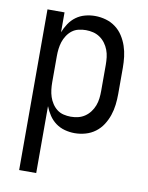

<svg xmlns="http://www.w3.org/2000/svg" viewBox="-84 -589 668 865"><g transform="rotate(10 250.0 -156.5)"><path d="M64 215V-520H142V-429Q150 -450 163 -469.5Q176 -489 194.5 -502.5Q213 -516 235.5 -522Q258 -528 281 -528Q306 -528 330.5 -521Q355 -514 375 -499Q395 -484 408.5 -463Q422 -442 430 -418.5Q438 -395 441 -370Q444 -345 444 -320V-200Q444 -175 441 -150Q438 -125 430 -101.5Q422 -78 408.5 -57Q395 -36 375 -21Q355 -6 330.5 1Q306 8 281 8Q258 8 235.5 2Q213 -4 194.5 -17.5Q176 -31 163 -50.5Q150 -70 142 -91V215ZM251 -62Q268 -62 284.5 -66Q301 -70 315 -79.5Q329 -89 339.5 -103Q350 -117 356 -133Q362 -149 364 -166Q366 -183 366 -200V-320Q366 -337 364 -354Q362 -371 356 -387Q350 -403 339.5 -417Q329 -431 315 -440.5Q301 -450 284.5 -454Q268 -458 251 -458Q234 -458 217.5 -454Q201 -450 188 -440Q175 -430 165.5 -415.5Q156 -401 151 -385.5Q146 -370 144 -353.5Q142 -337 142 -320V-200Q142 -183 144 -166.5Q146 -150 151 -134.5Q156 -119 165.5 -104.5Q175 -90 188 -80Q201 -70 217.5 -66Q234 -62 251 -62Z"/></g></svg>

Font: Zed Sans
Style: Regular
Weight: 400
Designer: Belleve Invis
Foundry: Belleve Invis
Version: Version 1.0.0; ttfautohint (v1.8.4)